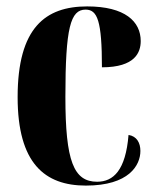

<svg xmlns="http://www.w3.org/2000/svg" viewBox="-20 -569 488 599"><path d="M248 10C383 10 418 -54 418 -98C418 -123 407 -144 381 -148C372 -38 334 -2 283 -2C210 -2 184 -66 184 -267C184 -483 200 -539 247 -539C284 -539 298 -504 298 -359C402 -359 419 -406 419 -441C419 -502 370 -549 252 -549C122 -549 35 -483 35 -266C35 -59 120 10 248 10Z"/></svg>

Font: Noto Serif Display Condensed Extra
Style: Regular
Weight: 800
Width: 3
Designer: Monotype Design Team
Foundry: Monotype Imaging Inc.
Version: Version 1.900